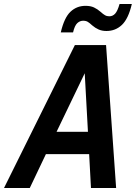

<svg xmlns="http://www.w3.org/2000/svg" viewBox="-55 -934 675 954"><path d="M-35 0 317 -710H472L522 0H397L388 -168H173L93 0ZM366 -570 226 -279H382ZM474 -780Q452 -780 435 -787.5Q418 -795 403 -808Q390 -820 381 -825.5Q372 -831 358 -831Q342 -831 329 -819Q316 -807 308 -773H247Q264 -846 295 -875.5Q326 -905 370 -905Q395 -905 412 -897Q429 -889 445 -875Q457 -864 466.5 -858.5Q476 -853 488 -853Q505 -853 517 -866Q529 -879 539 -914H600Q583 -841 551 -810.5Q519 -780 474 -780Z"/></svg>

Font: Geist Mono SemiBold
Style: Italic
Weight: 600
Italic angle: -12°
Monospace: yes
Designer: Basement.studio, Andrés Briganti, Mateo Zaragoza
Foundry: Basement.studio, Vercel, Andrés Briganti, Guido Ferreyra, Mateo Zaragoza
Version: Version 1.500; ttfautohint (v1.8.4.7-5d5b)